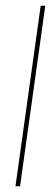

<svg xmlns="http://www.w3.org/2000/svg" viewBox="-20 -650 193 670"><path d="M34 0 122 -630H138L50 0Z"/></svg>

Font: Alumni Sans Pinstripe
Style: Italic
Weight: 400
Italic angle: -8°
Designer: Robert E. Leuschke
Foundry: Robert E. Leuschke
Version: Version 1.010; ttfautohint (v1.8.4.7-5d5b)